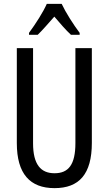

<svg xmlns="http://www.w3.org/2000/svg" viewBox="-20 -963 562 993"><path d="M299 -943H222C203 -900 166 -842 130 -793V-783H175C199 -806 230 -842 261 -877C291 -842 319 -809 347 -783H392V-793C359 -837 320 -898 299 -943ZM455 -224V-714H370V-223C370 -111 334 -67 262 -67C191 -67 151 -112 151 -222V-714H67V-223C67 -64 135 10 262 10C389 10 455 -62 455 -224Z"/></svg>

Font: Noto Sans Arabic UI XCn
Style: Regular
Weight: 400
Width: 2
Designer: Monotype Design Team, Nadine Chahine and Nizar Qandah
Foundry: Monotype Imaging Inc.
Version: Version 2.010